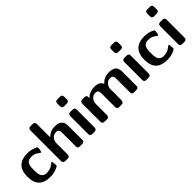

<svg xmlns="http://www.w3.org/2000/svg" viewBox="177 -1764 2816 2816"><g transform="rotate(-45 1585.0 -355.5)"><path d="M36 -228Q36 -475 280 -475Q367 -475 442 -434Q450 -429 450 -418Q445 -340 426 -340Q419 -340 394.5 -360Q370 -380 347 -388Q321 -397 270 -397Q243 -396 223.5 -384Q204 -372 194.5 -357Q185 -342 179.5 -318Q174 -294 173.5 -279.5Q173 -265 173 -242V-223Q173 -198 174 -182Q175 -166 180.5 -142Q186 -118 196.5 -103.5Q207 -89 227.5 -78Q248 -67 277 -67Q313 -67 343 -76.5Q373 -86 389 -97.5Q405 -109 418.5 -119.5Q432 -130 438 -131L443 -130Q449 -126 450 -119Q451 -112 456 -60V-52Q456 -38 436 -27Q363 11 274 11Q36 11 36 -228Z M548 -44V-674Q548 -722 592 -722H632Q647 -722 656 -720Q665 -718 673.5 -707.5Q682 -697 682 -677V-403Q748 -469 841 -469Q877 -469 903.5 -462.5Q930 -456 945.5 -442.5Q961 -429 970.5 -416.5Q980 -404 983.5 -381.5Q987 -359 988 -345.5Q989 -332 989 -308V-44Q989 0 946 0H899Q872 0 862.5 -11.5Q853 -23 853 -44V-324Q853 -360 842 -378Q831 -396 795 -396Q750 -396 721 -365.5Q692 -335 686 -295Q685 -290 685 -260V-50Q685 -38 684 -31.5Q683 -25 679 -16.5Q675 -8 664.5 -4Q654 0 638 0H594Q548 0 548 -44Z M1106 -626V-676Q1106 -692 1109.5 -702Q1113 -712 1122 -716Q1131 -720 1135.5 -720.5Q1140 -721 1151 -722H1202Q1223 -722 1235.5 -712.5Q1248 -703 1248 -676V-624Q1248 -616 1246.5 -609.5Q1245 -603 1242.5 -598.5Q1240 -594 1236.5 -590.5Q1233 -587 1229.5 -585.5Q1226 -584 1221.5 -582.5Q1217 -581 1214.5 -581Q1212 -581 1208 -580H1204H1152Q1131 -580 1118.5 -589.5Q1106 -599 1106 -626ZM1110 -50V-413Q1110 -458 1154 -458H1195Q1217 -458 1228.5 -450Q1240 -442 1242 -433Q1244 -424 1244 -408V-45Q1244 0 1200 0H1154Q1133 0 1122.5 -10Q1112 -20 1111 -28Q1110 -36 1110 -50Z M1364 -45V-419Q1364 -463 1409 -463H1449Q1459 -463 1464.5 -462Q1470 -461 1478.5 -457.5Q1487 -454 1491 -444.5Q1495 -435 1495 -420V-400Q1514 -418 1525 -427.5Q1536 -437 1575 -453Q1614 -469 1658 -469Q1717 -469 1749.5 -451.5Q1782 -434 1797 -395Q1859 -469 1963 -469Q2006 -469 2035.5 -458.5Q2065 -448 2079.5 -434.5Q2094 -421 2101.5 -395.5Q2109 -370 2110 -353.5Q2111 -337 2111 -307V-45Q2111 -23 2101.5 -11.5Q2092 0 2065 0H2021Q2013 0 2006.5 -1Q2000 -2 1995.5 -4Q1991 -6 1988 -8.5Q1985 -11 1982.5 -14.5Q1980 -18 1978.5 -20.5Q1977 -23 1976.5 -28Q1976 -33 1975.5 -34.5Q1975 -36 1975 -41Q1975 -46 1975 -47V-319Q1975 -338 1974 -348Q1973 -358 1967.5 -371Q1962 -384 1949.5 -390Q1937 -396 1916 -396Q1875 -396 1848 -370.5Q1821 -345 1811 -313Q1806 -296 1806 -261V-54Q1806 -52 1806 -48.5Q1806 -45 1803.5 -35.5Q1801 -26 1797 -19Q1793 -12 1784 -6Q1775 0 1762 0H1716Q1688 0 1678.5 -11.5Q1669 -23 1669 -45V-323Q1669 -362 1657 -379Q1645 -396 1611 -396Q1567 -396 1534 -362.5Q1501 -329 1501 -269V-45Q1501 0 1456 0H1411Q1364 0 1364 -45Z M2227 -626V-676Q2227 -692 2230.5 -702Q2234 -712 2243 -716Q2252 -720 2256.5 -720.5Q2261 -721 2272 -722H2323Q2344 -722 2356.5 -712.5Q2369 -703 2369 -676V-624Q2369 -616 2367.5 -609.5Q2366 -603 2363.5 -598.5Q2361 -594 2357.5 -590.5Q2354 -587 2350.5 -585.5Q2347 -584 2342.5 -582.5Q2338 -581 2335.5 -581Q2333 -581 2329 -580H2325H2273Q2252 -580 2239.5 -589.5Q2227 -599 2227 -626ZM2231 -50V-413Q2231 -458 2275 -458H2316Q2338 -458 2349.5 -450Q2361 -442 2363 -433Q2365 -424 2365 -408V-45Q2365 0 2321 0H2275Q2254 0 2243.5 -10Q2233 -20 2232 -28Q2231 -36 2231 -50Z M2462 -228Q2462 -475 2706 -475Q2793 -475 2868 -434Q2876 -429 2876 -418Q2871 -340 2852 -340Q2845 -340 2820.5 -360Q2796 -380 2773 -388Q2747 -397 2696 -397Q2669 -396 2649.5 -384Q2630 -372 2620.5 -357Q2611 -342 2605.5 -318Q2600 -294 2599.5 -279.5Q2599 -265 2599 -242V-223Q2599 -198 2600 -182Q2601 -166 2606.5 -142Q2612 -118 2622.5 -103.5Q2633 -89 2653.5 -78Q2674 -67 2703 -67Q2739 -67 2769 -76.5Q2799 -86 2815 -97.5Q2831 -109 2844.5 -119.5Q2858 -130 2864 -131L2869 -130Q2875 -126 2876 -119Q2877 -112 2882 -60V-52Q2882 -38 2862 -27Q2789 11 2700 11Q2462 11 2462 -228Z M2971 -626V-676Q2971 -692 2974.5 -702Q2978 -712 2987 -716Q2996 -720 3000.5 -720.5Q3005 -721 3016 -722H3067Q3088 -722 3100.5 -712.5Q3113 -703 3113 -676V-624Q3113 -616 3111.5 -609.5Q3110 -603 3107.5 -598.5Q3105 -594 3101.5 -590.5Q3098 -587 3094.5 -585.5Q3091 -584 3086.5 -582.5Q3082 -581 3079.5 -581Q3077 -581 3073 -580H3069H3017Q2996 -580 2983.5 -589.5Q2971 -599 2971 -626ZM2975 -50V-413Q2975 -458 3019 -458H3060Q3082 -458 3093.5 -450Q3105 -442 3107 -433Q3109 -424 3109 -408V-45Q3109 0 3065 0H3019Q2998 0 2987.5 -10Q2977 -20 2976 -28Q2975 -36 2975 -50Z"/></g></svg>

Font: CMU Sans Serif
Style: Bold
Weight: 700
Version: Version 0.7.0